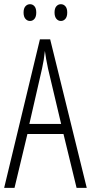

<svg xmlns="http://www.w3.org/2000/svg" viewBox="-20 -903 437 923"><path d="M93.3 -842.8Q93.3 -862.8 102.3 -872.8Q111.3 -882.8 124.3 -882.8Q137.2 -882.8 145.8 -872.8Q154.3 -862.8 154.3 -842.8Q154.3 -822.8 145.8 -812.5Q137.2 -802.2 124.3 -802.2Q111.3 -802.2 102.3 -812.5Q93.3 -822.8 93.3 -842.8ZM242.2 -843Q242.2 -862.8 251 -872.8Q259.8 -882.8 272.7 -882.8Q285.6 -882.8 294.4 -872.8Q303.2 -862.8 303.2 -842.8Q303.2 -822.8 294.4 -812.5Q285.6 -802.2 272.7 -802.2Q259.8 -802.2 251 -812.7Q242.2 -823.2 242.2 -843ZM397 0H348.1L285.2 -258.8H111.8L49.8 0H0L171.9 -713.9H221.2ZM273.9 -307.1 210.9 -573.2Q200.2 -623.5 195.8 -658.2Q191.4 -613.8 182.1 -573.2L121.1 -307.1Z"/></svg>

Font: Open Sans Hebrew Condensed Light
Style: Regular
Weight: 300
Width: 3
Foundry: Ascender Corporation, Yanek Iontef
Version: Version 2.001;PS 002.001;hotconv 1.0.70;makeotf.lib2.5.58329